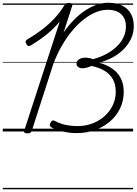

<svg xmlns="http://www.w3.org/2000/svg" viewBox="-20 -955 992 1395"><path d="M538 12Q486 12 438 1Q390 -10 354 -29Q344 -35 342 -43.5Q340 -52 348 -65Q354 -77 361.5 -79.5Q369 -82 379 -76Q414 -57 455.5 -48Q497 -39 544 -39Q600 -39 650 -57.5Q700 -76 738.5 -110Q777 -144 799 -189.5Q821 -235 821 -289Q821 -341 800.5 -378.5Q780 -416 740.5 -440Q701 -464 644 -476Q628 -468 610.5 -463.5Q593 -459 578 -459Q559 -459 547 -469Q535 -479 536 -493Q536 -506 544.5 -515.5Q553 -525 566.5 -530.5Q580 -536 597 -536Q612 -536 627 -533.5Q642 -531 656 -525Q693 -535 728 -550.5Q763 -566 793.5 -588Q824 -610 846.5 -636.5Q869 -663 882 -695Q895 -727 895 -763Q895 -800 880 -827Q865 -854 835.5 -869Q806 -884 762 -884Q721 -884 677.5 -866.5Q634 -849 590 -815Q546 -781 505 -732Q464 -683 428 -620.5Q392 -558 365 -483L211 -5Q208 4 201 9Q194 14 179 14Q165 14 158.5 9Q152 4 156 -6L414 -798Q386 -765 354 -735Q322 -705 285 -678.5Q248 -652 205 -626Q193 -618 185 -621Q177 -624 171 -636Q164 -647 166.5 -655.5Q169 -664 179 -669Q237 -703 286 -740.5Q335 -778 375.5 -821.5Q416 -865 447 -915Q454 -924 460.5 -929Q467 -934 481 -934Q495 -934 501.5 -928Q508 -922 504 -911L442 -719Q479 -772 518.5 -812Q558 -852 600 -879.5Q642 -907 684 -921Q726 -935 767 -935Q826 -935 867.5 -914.5Q909 -894 930.5 -856Q952 -818 952 -766Q952 -717 932.5 -674.5Q913 -632 878.5 -597.5Q844 -563 799 -538.5Q754 -514 703 -500L702 -499Q759 -483 798.5 -454.5Q838 -426 858.5 -384.5Q879 -343 879 -289Q879 -222 852 -166.5Q825 -111 777.5 -71Q730 -31 668.5 -9.5Q607 12 538 12ZM0 410H947V420H0ZM0 -20H947V0H0ZM0 -505H947V-500H0ZM0 -930H947V-920H0Z"/></svg>

Font: Playwrite DE LA Guides
Style: Regular
Weight: 400
Designer: Veronika Burian, José Scaglione
Foundry: TypeTogether
Version: Version 1.003